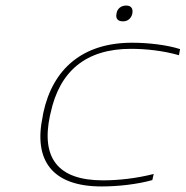

<svg xmlns="http://www.w3.org/2000/svg" viewBox="-20 -663 669 692"><path d="M136 -256 134 -244C100 -85 168 9 346 9C407 9 476 1 529 -14L534 -36C471 -20 407 -13 351 -13C188 -13 128 -94 160 -246L162 -254C194 -406 289 -487 452 -487C507 -487 569 -480 625 -464L629 -486C582 -501 516 -509 456 -509C278 -509 170 -415 136 -256ZM400 -614C396 -597 404 -586 423 -586C441 -586 453 -597 457 -614V-615C460 -632 453 -643 435 -643C416 -643 403 -632 400 -615Z"/></svg>

Font: LT Wave Mono Thin
Style: Italic
Weight: 100
Designer: Daniel Lyons
Version: Version 2.5 (Glyphs App)